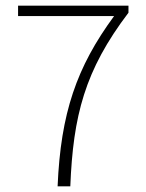

<svg xmlns="http://www.w3.org/2000/svg" viewBox="-20 -660 517 680"><path d="M184 0H229C239 -250 280 -411 435 -615V-640H44V-603H384C251 -422 195 -259 184 0Z"/></svg>

Font: Source Sans Pro Light
Style: Regular
Weight: 300
Designer: Paul D. Hunt
Foundry: Adobe Systems Incorporated
Version: Version 3.006;hotconv 1.0.111;makeotfexe 2.5.65597